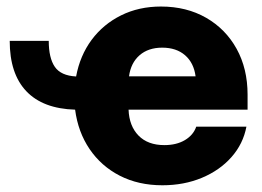

<svg xmlns="http://www.w3.org/2000/svg" viewBox="-20 -547 790 579"><path d="M469.7 11.7Q397.5 11.7 341.3 -17.1Q285.2 -45.9 250.2 -97.4Q215.3 -148.9 206.5 -216.3Q109.4 -219.2 59.3 -272Q9.3 -324.7 9.3 -423.8H127Q127 -372.1 145.3 -345.5Q163.6 -318.8 209.5 -316.4Q221.2 -379.4 256.3 -426.8Q291.5 -474.1 345.2 -500.7Q398.9 -527.3 465.3 -527.3Q542.5 -527.3 601.6 -493.4Q660.6 -459.5 693.6 -399.7Q726.6 -339.8 726.6 -261.7V-216.3H367.7Q369.6 -167 397.7 -138.2Q425.8 -109.4 475.6 -109.4Q512.2 -109.4 537.6 -124.5Q563 -139.6 571.8 -165H723.1Q713.4 -113.3 678 -73.2Q642.6 -33.2 588.6 -10.7Q534.7 11.7 469.7 11.7ZM369.1 -316.9H569.8Q564.5 -357.4 538.1 -380.4Q511.7 -403.3 469.2 -403.3Q427.2 -403.3 400.9 -380.4Q374.5 -357.4 369.1 -316.9Z"/></svg>

Font: Inter Display ExtraBold
Style: Regular
Weight: 800
Designer: Rasmus Andersson
Foundry: rsms
Version: Version 4.000;git-a52131595